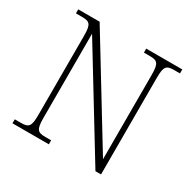

<svg xmlns="http://www.w3.org/2000/svg" viewBox="-156 -878 1051 1042"><g transform="rotate(30 369.0 -357.0)"><path d="M47 0H275V-25H240C191 -25 178 -35 178 -109V-637L567 0H602V-605C602 -679 615 -689 664 -689H699V-714H473V-689H508C557 -689 570 -679 570 -606V-77L181 -714H47V-689H84C133 -689 146 -679 146 -606V-109C146 -35 133 -25 84 -25H47Z"/></g></svg>

Font: Noto Serif Gurmukhi ExtraLight
Style: Regular
Weight: 200
Designer: Vaibhav Singh and the Monotype Design Team
Foundry: Monotype Imaging Inc.
Version: Version 2.004